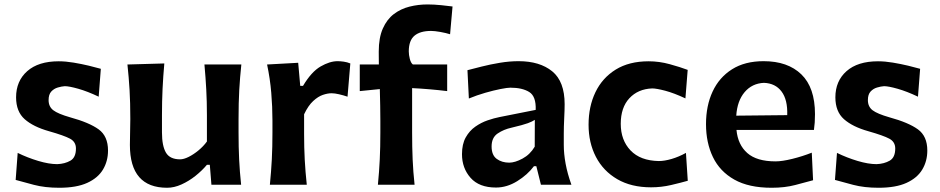

<svg xmlns="http://www.w3.org/2000/svg" viewBox="-20 -841 4277 874"><path d="M250 13.7Q184.6 13.7 134.5 0.5Q84.5 -12.7 51.3 -22L60.5 -145Q105.5 -123 154.3 -108.4Q203.1 -93.8 240.7 -93.8Q275.4 -95.2 300.5 -109.6Q325.7 -124 325.7 -165Q325.7 -195.3 298.8 -209.7Q272 -224.1 203.1 -243.7Q131.8 -263.7 92.5 -298.3Q53.2 -333 53.2 -397.9Q53.2 -472.2 104 -517.1Q154.8 -562 247.1 -562Q279.3 -562 315.4 -555.9Q351.6 -549.8 384.3 -542Q417 -534.2 439 -527.8L429.2 -400.9Q378.9 -424.8 336.9 -436.8Q294.9 -448.7 274.9 -448.7Q260.3 -447.8 242.9 -442.6Q225.6 -437.5 213.4 -424.3Q201.2 -411.1 201.2 -385.3Q201.2 -355.5 222.7 -339.1Q244.1 -322.8 298.8 -307.1Q386.2 -283.2 429 -252.2Q471.7 -221.2 471.7 -155.8Q471.7 -107.4 448.7 -69.1Q425.8 -30.8 377 -8.5Q328.1 13.7 250 13.7Z M740.7 13.7Q571.3 13.7 571.3 -181.2Q571.3 -216.8 572.3 -243.9Q573.2 -271 573.2 -299.3Q573.2 -374.5 569.8 -431.4Q566.4 -488.3 560.1 -547.4L728 -552.2Q722.7 -493.2 720 -436.3Q717.3 -379.4 717.3 -316.9V-238.3Q717.3 -176.8 735.4 -146.2Q753.4 -115.7 799.8 -115.7Q816.4 -115.7 838.6 -126.7Q860.8 -137.7 883.3 -156.2Q905.8 -174.8 921.9 -196.8V-316.9Q921.9 -379.4 918.9 -433.8Q916 -488.3 910.6 -547.4H1078.6Q1072.3 -488.3 1069.1 -431.4Q1065.9 -374.5 1065.9 -299.3V-238.3Q1065.9 -170.4 1068.6 -115Q1071.3 -59.6 1077.6 0H942.4L935.1 -90.8H921.9Q899.9 -64.5 869.9 -40.5Q839.8 -16.6 806.4 -1.5Q772.9 13.7 740.7 13.7Z M1208.5 0Q1214.4 -59.6 1217.3 -115Q1220.2 -170.4 1220.2 -238.3V-293Q1220.2 -355 1214.8 -418.7Q1209.5 -482.4 1195.8 -547.4L1337.4 -555.2L1346.7 -450.2H1359.4Q1397.5 -514.2 1439.2 -538.3Q1481 -562.5 1516.6 -562.5Q1529.3 -562.5 1544.9 -560.3Q1560.5 -558.1 1574.7 -552.2L1562 -400.9Q1543.5 -407.2 1523.4 -411.9Q1503.4 -416.5 1489.3 -416.5Q1471.7 -416.5 1450 -409.2Q1428.2 -401.9 1405.8 -381.3Q1383.3 -360.8 1364.3 -320.8V-231Q1364.3 -168.5 1367.2 -114Q1370.1 -59.6 1376.5 0Z M1700.2 0Q1706.1 -59.6 1708.7 -115Q1711.4 -170.4 1711.4 -238.3V-293Q1711.4 -324.7 1710.7 -360.1Q1710 -395.5 1709 -435.5L1617.7 -426.3V-547.4H1704.6Q1704.6 -563 1704.3 -577.4Q1704.1 -591.8 1704.1 -606.4Q1704.1 -669.4 1722.7 -711.2Q1741.2 -752.9 1772.7 -776.9Q1804.2 -800.8 1844 -810.8Q1883.8 -820.8 1926.3 -820.8Q1955.1 -820.8 1988.8 -817.4Q2022.5 -814 2040 -811.5L2028.8 -685.1Q2010.3 -690.9 1984.4 -695.6Q1958.5 -700.2 1942.4 -700.2Q1892.6 -700.2 1866.7 -678.5Q1840.8 -656.7 1840.8 -606.9Q1840.8 -591.3 1845.5 -573Q1850.1 -554.7 1859.4 -547.4H2015.6V-426.3Q1935.1 -436 1856 -439.9V-238.3Q1856 -170.4 1858.4 -115Q1860.8 -59.6 1867.2 0Z M2237.8 12.7Q2161.1 12.7 2122.1 -31.5Q2083 -75.7 2083 -139.2Q2083 -185.1 2100.1 -215.6Q2117.2 -246.1 2143.8 -264.6Q2170.4 -283.2 2199.7 -293.2Q2229 -303.2 2253.9 -308.1L2418.5 -340.8Q2420.9 -402.3 2389.2 -422.1Q2357.4 -441.9 2303.2 -441.9Q2289.6 -441.9 2258.5 -435.8Q2227.5 -429.7 2189.2 -418.7Q2150.9 -407.7 2114.3 -392.6L2107.9 -521.5Q2134.3 -528.3 2172.9 -538.1Q2211.4 -547.9 2255.4 -555.2Q2299.3 -562.5 2340.8 -562.5Q2437 -562.5 2493.7 -516.4Q2550.3 -470.2 2550.3 -366.7Q2550.3 -340.8 2548.3 -302.5Q2546.4 -264.2 2546.4 -232.4V-181.2Q2546.4 -141.1 2554.7 -95.9Q2563 -50.8 2581.1 0H2442.4L2421.4 -84.5H2410.6Q2381.3 -45.4 2334.5 -16.4Q2287.6 12.7 2237.8 12.7ZM2297.9 -100.6Q2324.2 -100.6 2358.6 -119.1Q2393.1 -137.7 2414.1 -173.3L2414.6 -295.4Q2403.8 -288.1 2383.1 -280.3Q2362.3 -272.5 2308.6 -259.8Q2272.9 -252 2245.4 -233.4Q2217.8 -214.8 2217.8 -174.3Q2217.8 -134.8 2241.2 -117.7Q2264.6 -100.6 2297.9 -100.6Z M2943.8 11.7Q2853.5 11.7 2789.8 -25.4Q2726.1 -62.5 2692.6 -127Q2659.2 -191.4 2659.2 -273.4Q2659.2 -356 2690.4 -421.1Q2721.7 -486.3 2782.7 -524.2Q2843.8 -562 2932.6 -562Q2981 -562 3028.8 -548.8Q3076.7 -535.6 3110.4 -522.9L3100.1 -393.1Q3047.9 -417.5 3008.1 -428Q2968.3 -438.5 2948.7 -438.5Q2884.3 -436 2845 -393.8Q2805.7 -351.6 2805.7 -277.3Q2805.7 -203.1 2850.3 -156.2Q2895 -109.4 2979 -107.9Q3004.4 -107.9 3037.1 -117.4Q3069.8 -127 3102.5 -145L3110.8 -18.1Q3079.6 -9.3 3035.2 1.2Q2990.7 11.7 2943.8 11.7Z M3492.7 13.7Q3388.7 13.7 3322.8 -23.4Q3256.8 -60.5 3225.3 -126Q3193.8 -191.4 3193.8 -275.9Q3193.8 -359.9 3223.9 -424.3Q3253.9 -488.8 3312.3 -525.6Q3370.6 -562.5 3456.1 -562.5Q3565.9 -562.5 3627.9 -502.4Q3689.9 -442.4 3689.9 -321.3Q3689.9 -300.3 3688.7 -283.2Q3687.5 -266.1 3685.1 -249.5H3332.5Q3338.9 -182.1 3381.8 -144.3Q3424.8 -106.4 3510.3 -106.4Q3540.5 -106.4 3586.9 -117.9Q3633.3 -129.4 3675.3 -146L3681.2 -20.5Q3647 -11.2 3599.9 1.2Q3552.7 13.7 3492.7 13.7ZM3563.5 -316.9Q3565.9 -386.7 3537.8 -424.3Q3509.8 -461.9 3457.5 -463.9Q3403.3 -461.4 3369.6 -421.6Q3335.9 -381.8 3331.5 -314.5Z M3979.5 13.7Q3914.1 13.7 3864 0.5Q3814 -12.7 3780.8 -22L3790 -145Q3835 -123 3883.8 -108.4Q3932.6 -93.8 3970.2 -93.8Q4004.9 -95.2 4030 -109.6Q4055.2 -124 4055.2 -165Q4055.2 -195.3 4028.3 -209.7Q4001.5 -224.1 3932.6 -243.7Q3861.3 -263.7 3822 -298.3Q3782.7 -333 3782.7 -397.9Q3782.7 -472.2 3833.5 -517.1Q3884.3 -562 3976.6 -562Q4008.8 -562 4044.9 -555.9Q4081.1 -549.8 4113.8 -542Q4146.5 -534.2 4168.5 -527.8L4158.7 -400.9Q4108.4 -424.8 4066.4 -436.8Q4024.4 -448.7 4004.4 -448.7Q3989.7 -447.8 3972.4 -442.6Q3955.1 -437.5 3942.9 -424.3Q3930.7 -411.1 3930.7 -385.3Q3930.7 -355.5 3952.1 -339.1Q3973.6 -322.8 4028.3 -307.1Q4115.7 -283.2 4158.4 -252.2Q4201.2 -221.2 4201.2 -155.8Q4201.2 -107.4 4178.2 -69.1Q4155.3 -30.8 4106.4 -8.5Q4057.6 13.7 3979.5 13.7Z"/></svg>

Font: Pinar-FD SemiBold
Style: Regular
Weight: 600
Designer: Amin Abedi
Version: Version 2.000